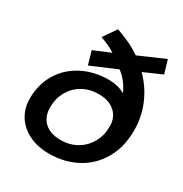

<svg xmlns="http://www.w3.org/2000/svg" viewBox="-180 -910 1006 1056"><g transform="rotate(30 323.5 -381.5)"><path d="M36 -201Q36 -289 77 -358.5Q118 -428 193 -467.5Q268 -507 364 -507Q389 -507 415.5 -501Q442 -495 460 -483L464 -485Q435 -547 384 -586L222 -517L198 -601L304 -645Q267 -670 209 -690L266 -773Q318 -754 352.5 -737.5Q387 -721 422 -697L585 -768L610 -684L496 -634Q555 -575 588 -498Q621 -421 621 -335Q621 -229 576 -151Q531 -73 453 -31.5Q375 10 278 10Q206 10 151 -17Q96 -44 66 -91.5Q36 -139 36 -201ZM494 -286Q494 -344 456 -377.5Q418 -411 355 -411Q297 -411 252 -385.5Q207 -360 182 -315Q157 -270 157 -215Q157 -155 193.5 -121Q230 -87 296 -87Q353 -87 398 -113Q443 -139 468.5 -184.5Q494 -230 494 -286Z"/></g></svg>

Font: Niramit SemiBold
Style: Italic
Weight: 600
Italic angle: -10°
Designer: Katatrad Aksorn Co.,Ltd.
Foundry: Cadson Demak Co.,Ltd.
Version: Version 1.001; ttfautohint (v1.6)